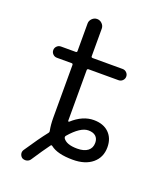

<svg xmlns="http://www.w3.org/2000/svg" viewBox="-145 -799 782 956"><g transform="rotate(20 246.5 -321.5)"><path d="M168 -96.7Q172.9 -102.5 170.9 -109.4Q165 -139.6 165 -175.8V-455.1Q165 -462.9 158.2 -462.9H80.1Q67.4 -462.9 58.6 -471.7Q49.8 -480.5 49.8 -492.7Q49.8 -504.9 58.6 -513.7Q67.4 -522.5 80.1 -522.5H158.2Q165 -522.5 165 -529.3V-675.8Q165 -690.4 176.3 -701.7Q187.5 -712.9 202.6 -712.9Q217.8 -712.9 229 -701.7Q240.2 -690.4 240.2 -675.8V-529.3Q240.2 -522.5 248 -522.5H406.2Q418.9 -522.5 427.7 -513.7Q436.5 -504.9 436.5 -492.7Q436.5 -480.5 427.7 -471.7Q418.9 -462.9 406.2 -462.9H248Q240.2 -462.9 240.2 -455.1V-189.5V-187.5Q240.2 -184.6 242.2 -184.1Q244.1 -183.6 246.1 -184.6Q300.8 -234.4 359.4 -234.4Q410.2 -234.4 439.5 -206.1Q468.8 -177.7 468.8 -129.9Q468.8 -76.2 430.7 -44.4Q392.6 -12.7 327.1 -12.7Q246.1 -12.7 209 -42Q203.1 -46.9 199.2 -41Q171.9 -3.9 132.8 55.7Q126 66.4 113.3 69.3Q109.4 70.3 105.5 70.3Q97.7 70.3 89.8 66.4Q80.1 59.6 77.1 47.9Q74.2 36.1 81.1 25.4Q133.8 -53.7 168 -96.7ZM254.9 -113.3Q252 -109.4 252 -106.4Q252 -103.5 252.9 -100.6Q270.5 -72.3 329.1 -72.3Q365.2 -72.3 384.8 -87.4Q404.3 -102.5 404.3 -129.9Q404.3 -152.3 390.6 -164.6Q377 -176.8 351.6 -176.8Q309.6 -176.8 254.9 -113.3Z"/></g></svg>

Font: Gen Jyuu Gothic Normal
Style: Regular
Weight: 300
Designer: [Source Han Sans]
Ryoko NISHIZUKA  (kana & ideographs); Paul D. Hunt (Latin, Greek & Cyrillic); Wenlong ZHANG  (bopomofo
Version: Version 1.002.20150607